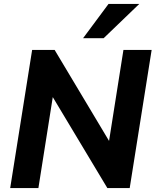

<svg xmlns="http://www.w3.org/2000/svg" viewBox="-20 -960 794 980"><path d="M32 0 144 -705H259L558 -205H531L610 -705H754L642 0H528L228 -500H255L176 0ZM404 -765 534 -940H691L509 -765Z"/></svg>

Font: Nunito Sans 12pt ExtraBold
Style: Italic
Weight: 800
Italic angle: -9°
Designer: Vernon Adams
Foundry: Vernon Adams
Version: Version 3.101;gftools[0.9.27]